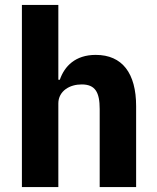

<svg xmlns="http://www.w3.org/2000/svg" viewBox="-20 -760 636 780"><path d="M69 -740H217V-436H223C242 -491 286 -537 369 -537C477 -537 533 -462 533 -329V0H385V-317C385 -385 367 -417 312 -417C288 -417 265 -411 247 -398C229 -385 217 -365 217 -340V0H69Z"/></svg>

Font: Plexus Sans Bold
Style: Regular
Weight: 700
Version: Version 2.001;PS 002.001;hotconv 1.0.70;makeotf.lib2.5.58329